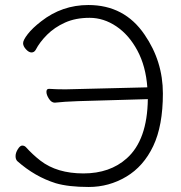

<svg xmlns="http://www.w3.org/2000/svg" viewBox="-20 -730 720 765"><path d="M241 -374 567 -382Q561 -466 527.5 -528.5Q494 -591 443.5 -625Q393 -659 337 -659Q281 -659 239 -640Q197 -621 167.5 -591.5Q138 -562 122 -531Q116 -521 105.5 -521Q95 -521 83.5 -533.5Q72 -546 72 -558Q72 -570 90.5 -594Q109 -618 144 -645Q227 -710 332 -710Q476 -710 556 -592Q629 -486 629 -357.5Q629 -229 590.5 -148Q552 -67 483 -26Q414 15 333.5 15Q253 15 202 0Q119 -26 49 -88Q42 -95 42 -108Q42 -121 51 -135.5Q60 -150 68.5 -150Q77 -150 83 -144Q110 -114 141 -90Q207 -39 312.5 -39Q418 -39 485 -99Q567 -172 569 -335L291 -327Q234 -325 199 -321H198Q185 -321 175 -336.5Q165 -352 165 -364Q165 -376 175 -376H176Q204 -374 241 -374Z"/></svg>

Font: ToneOZ-Pinyin-WenKai-Light
Style: Light
Weight: 300
Designer: Fontworks Inc.
Foundry: ToneOZ
Version: Version 0.240331